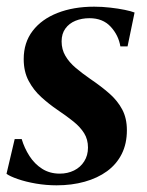

<svg xmlns="http://www.w3.org/2000/svg" viewBox="-24 -544 440 575"><path d="M358 -405H336.5Q331 -438.5 307.5 -464Q284 -489.5 244 -489.5Q221 -489.5 202 -481.8Q183 -474 171.8 -458.5Q160.5 -443 160.5 -420Q160.5 -396 171.8 -376.8Q183 -357.5 202.5 -341Q222 -324.5 246.5 -307.5Q279 -285.5 303.5 -264Q328 -242.5 342 -216.2Q356 -190 356 -154Q356 -113.5 340.5 -82.8Q325 -52 296.5 -31.2Q268 -10.5 229.5 0.2Q191 11 145.5 11Q114.5 11 83.8 5.8Q53 0.5 29.2 -7.8Q5.5 -16 -4.5 -23.5L20 -127.5H41Q49 -100.5 64.2 -76.8Q79.5 -53 102.2 -38.5Q125 -24 155 -24Q178.5 -24 197.8 -33.5Q217 -43 228.2 -60.8Q239.5 -78.5 239.5 -102Q239.5 -126.5 228 -145Q216.5 -163.5 196 -180Q175.5 -196.5 148 -215Q123 -232 99.8 -253Q76.5 -274 61.8 -301.8Q47 -329.5 47 -367Q47 -416.5 73.8 -451.5Q100.5 -486.5 148.2 -505.2Q196 -524 258 -524Q282 -524 306 -521.2Q330 -518.5 349.5 -514.5Q369 -510.5 379 -506.5Z"/></svg>

Font: Merriweather 120pt SemiBold
Style: Italic
Weight: 600
Italic angle: -7.8°
Version: Version 2.101